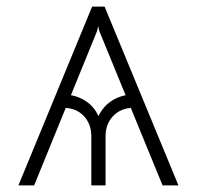

<svg xmlns="http://www.w3.org/2000/svg" viewBox="-20 -559 594 579"><path d="M470.2 0 279.3 -465.8 263.2 -539.1H295.4L518.1 0ZM255.4 0V-147.5Q255.4 -185.5 232.4 -209.5Q209.5 -233.4 171.4 -233.9V-273.9Q205.1 -273.9 233.6 -257.3Q262.2 -240.7 276.9 -209Q292.5 -240.7 320.6 -257.3Q348.6 -273.9 382.3 -273.9V-233.9Q344.7 -233.4 321.5 -209.5Q298.3 -185.5 298.3 -147.5V0ZM35.6 0 257.8 -539.1H289.6L272.9 -465.8L83 0Z"/></svg>

Font: Inter 18pt ExtraLight
Style: Regular
Weight: 250
Designer: Rasmus Andersson
Foundry: rsms
Version: Version 4.001;git-66647c0bb